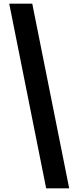

<svg xmlns="http://www.w3.org/2000/svg" viewBox="-20 -820 425 1040"><path d="M354.8 200H230L30 -800H154.8Z"/></svg>

Font: Big Shoulders Thin
Style: Regular
Weight: 100
Designer: Patric King
Foundry: XO Type Co
Version: Version 2.002